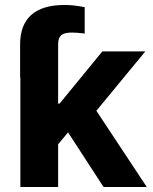

<svg xmlns="http://www.w3.org/2000/svg" viewBox="-20 -753 617 773"><path d="M62 0H214V-172L254 -220L397 0H571L368 -307L565 -546H392L220 -336H214V-574C214 -609 229 -622 270 -622C286 -622 303 -620 321 -618V-724C297 -729 269 -733 240 -733C122 -733 61 -680 61 -574V-442H62Z"/></svg>

Font: Wafeq
Style: Bold
Weight: 700
Designer: Rasmus Andersson & Azza Alameddine
Foundry: Google & TypeTogether
Version: Version 3.000;FEAKit 1.0